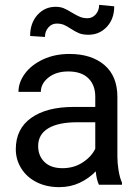

<svg xmlns="http://www.w3.org/2000/svg" viewBox="-20 -760 568 790"><path d="M344 -617Q321 -617 306 -623Q291 -629 271 -642Q256 -652 243.5 -657.5Q231 -663 213 -663Q193 -663 179 -647Q165 -631 165 -608L104 -612Q104 -665 134 -698.5Q164 -732 209 -732Q228 -732 242.5 -726Q257 -720 276 -708Q296 -696 309.5 -690.5Q323 -685 340 -685Q360 -685 374 -701Q388 -717 388 -740L450 -734Q450 -682 419.5 -649.5Q389 -617 344 -617ZM261 -466Q211 -466 179.5 -441Q148 -416 148 -382H56Q56 -421 82.5 -457Q109 -493 157 -515.5Q205 -538 266 -538Q356 -538 409.5 -492.5Q463 -447 463 -361V-115Q463 -88 468 -58Q473 -28 482 -8V0H387Q377 -21 374 -55Q346 -26 308 -8Q270 10 224 10Q171 10 130.5 -10.5Q90 -31 67.5 -67Q45 -103 45 -146Q45 -230 108.5 -275Q172 -320 283 -320H372V-362Q372 -410 343.5 -438Q315 -466 261 -466ZM372 -148V-257H298Q220 -257 178.5 -232Q137 -207 137 -159Q137 -119 163 -93.5Q189 -68 237 -68Q284 -68 320 -91.5Q356 -115 372 -148Z"/></svg>

Font: Freesentation 5 Medium
Style: Regular
Weight: 500
Designer: glyphs from Roboto by Christian Robertson / Hangul glyphs from Noto Sans CJK(Source Han Sans) by Jang Soo-young and Kang
Foundry: PT&
Version: Version 2.001